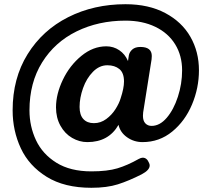

<svg xmlns="http://www.w3.org/2000/svg" viewBox="-20 -730 1004 912"><path d="M660 -196Q659 -190 659 -180Q659 -156 670.5 -144Q682 -132 700 -132Q739 -132 772 -170.5Q805 -209 825 -270.5Q845 -332 845 -396Q845 -466 812 -519.5Q779 -573 718 -602.5Q657 -632 576 -632Q448 -632 344 -581Q240 -530 180 -433.5Q120 -337 120 -206Q120 -130 151 -64Q182 2 248 43Q314 84 414 84Q490 84 538 69.5Q586 55 639 25Q650 19 658 19Q678 19 688 44Q691 50 691 56Q691 78 653 98Q592 129 540 145.5Q488 162 414 162Q286 162 202 110Q118 58 79 -25.5Q40 -109 40 -206Q40 -358 111 -472.5Q182 -587 304 -648.5Q426 -710 576 -710Q686 -710 765 -668Q844 -626 884.5 -555Q925 -484 925 -396Q925 -312 892 -233.5Q859 -155 798 -105Q737 -55 657 -55Q616 -55 583.5 -78Q551 -101 543 -137Q496 -55 395 -55Q357 -55 322.5 -75Q288 -95 267 -133Q246 -171 246 -220Q246 -283 278.5 -351Q311 -419 366.5 -464.5Q422 -510 485 -510Q519 -510 546.5 -491.5Q574 -473 588 -440L592 -467Q595 -483 608.5 -495Q622 -507 647 -507Q701 -507 701 -464Q701 -454 700 -448ZM569 -343Q569 -384 547 -402Q525 -420 490 -420Q452 -420 421.5 -389Q391 -358 374.5 -311.5Q358 -265 358 -222Q358 -184 376 -164.5Q394 -145 426 -145Q458 -145 484.5 -164.5Q511 -184 528.5 -211.5Q546 -239 553 -263Q569 -311 569 -343Z"/></svg>

Font: Quicksand
Style: Bold
Weight: 700
Version: Version 3.000